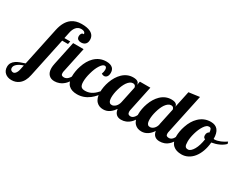

<svg xmlns="http://www.w3.org/2000/svg" viewBox="-301 -1394 2925 2289"><g transform="rotate(30 1162.0 -249.5)"><path d="M-172.4 219.7Q-189 205.1 -198 184.3Q-207 163.6 -207 138.2Q-207 106 -192.9 82.5Q-178.7 59.1 -152.3 41.5Q-130.4 27.3 -103 16.4Q-75.7 5.4 -34.2 -7.8L77.1 -534.2Q104 -658.2 177.2 -710.4Q230.5 -749 311 -749Q387.2 -749 430.7 -727.5Q490.2 -698.2 490.2 -633.8Q490.2 -591.8 466.3 -571.3Q455.6 -562 441.2 -557.6Q426.8 -553.2 411.1 -553.2Q385.7 -553.2 370.1 -564Q351.1 -577.1 351.1 -606.9Q351.1 -625.5 359.9 -640.1Q369.6 -655.8 384.8 -655.8H389.6Q392.1 -655.8 393.1 -654.8Q392.1 -674.8 377.7 -684.8Q363.3 -694.8 337.9 -694.8Q293.5 -694.8 265.1 -660.2Q241.7 -630.9 231.9 -582L214.8 -500H294.9L287.1 -460H207L92.8 80.1Q73.7 173.8 17.6 216.8Q-25.4 250 -83 250Q-138.2 250 -172.4 219.7ZM290 -22.5Q258.8 -53.7 258.8 -113.8Q258.8 -140.1 267.1 -179.2L335 -500H479L407.2 -160.2Q402.8 -145.5 402.8 -127.9Q402.8 -107.4 412.6 -99.1Q422.4 -90.8 443.8 -90.8Q458.5 -90.8 472.4 -97.4Q486.3 -104 498 -115.7Q522 -139.6 534.2 -179.2H576.2Q549.3 -103.5 508.8 -58.6Q474.6 -22 431.6 -5.9Q400.4 5.9 366.2 5.9Q318.4 5.9 290 -22.5ZM-79.1 143.6Q-61 122.1 -53.2 83L-41 24.9Q-90.8 40 -120.1 64.5Q-151.9 89.8 -151.9 121.1Q-151.9 142.6 -135.3 153.8Q-124 161.1 -110.8 161.1Q-103 161.1 -94.7 156.7Q-86.4 152.3 -79.1 143.6Z M563.5 -31.2Q521 -70.8 521 -152.8Q521 -183.6 527.1 -221.4Q533.2 -259.3 545.9 -296.9Q575.7 -388.2 630.4 -442.4Q697.8 -508.8 790 -508.8Q850.1 -508.8 878.9 -480Q901.4 -457 901.4 -417Q901.4 -381.8 885.7 -362.3Q871.1 -344.2 848.1 -344.2Q831.5 -344.2 813 -356Q825.2 -387.7 825.2 -415Q825.2 -434.1 818.1 -445.1Q811 -456.1 797.4 -456.1Q768.1 -456.1 736.3 -404.3Q707.5 -358.4 688.5 -287.6Q668.9 -218.3 668.9 -162.1Q668.9 -113.3 687.5 -94.7Q703.6 -78.1 741.2 -78.1Q795.4 -78.1 840.3 -107.4Q859.4 -119.6 877 -136.5Q894.5 -153.3 918 -179.2H952.1Q904.8 -99.1 843.3 -51.8Q767.6 5.9 677.2 5.9Q603.5 5.9 563.5 -31.2Z M945.8 -29.8Q904.8 -71.8 904.8 -154.8Q904.8 -189.9 911.9 -229Q918.9 -268.1 932.6 -306.2Q963.9 -392.1 1018.1 -444.8Q1080.6 -504.9 1162.1 -504.9Q1202.6 -504.9 1222.9 -491Q1243.2 -477.1 1243.2 -454.1V-446.8L1253.9 -500H1397.9L1326.2 -160.2Q1321.8 -145.5 1321.8 -127.9Q1321.8 -85 1362.8 -85Q1390.1 -85 1412.6 -112.8Q1431.6 -136.2 1443.8 -179.2H1485.8Q1459 -103 1420.9 -58.6Q1388.7 -22 1348.1 -5.9Q1318.4 5.9 1285.2 5.9Q1242.7 5.9 1217.5 -17.3Q1192.4 -40.5 1187 -85.9Q1158.7 -45.9 1127.4 -23.4Q1087.4 5.9 1038.1 5.9Q981 5.9 945.8 -29.8ZM1150.9 -113.3Q1177.2 -138.7 1186 -179.2L1233.9 -404.8Q1233.9 -409.7 1231.7 -416.3Q1229.5 -422.9 1225.6 -428.7Q1213.9 -442.9 1192.9 -442.9Q1172.9 -442.9 1154.1 -429.7Q1135.3 -416.5 1118.7 -393.1Q1089.4 -350.6 1070.3 -282.2Q1061.5 -252 1057.1 -222.4Q1052.7 -192.9 1052.7 -168.9Q1052.7 -119.1 1071.3 -101.6Q1077.6 -94.7 1085.4 -92.8Q1093.3 -90.8 1103 -90.8Q1114.3 -90.8 1126.7 -96.7Q1139.2 -102.5 1150.9 -113.3Z M1471.7 -29.8Q1430.7 -71.8 1430.7 -154.8Q1430.7 -189.9 1437.7 -229Q1444.8 -268.1 1458.5 -306.2Q1489.7 -392.1 1543.9 -444.8Q1606.4 -504.9 1688 -504.9Q1728.5 -504.9 1748.8 -491Q1769 -477.1 1769 -454.1V-450.2L1817.9 -680.2L1965.8 -700.2L1851.1 -160.2Q1846.7 -145.5 1846.7 -127.9Q1846.7 -107.4 1856.4 -99.1Q1866.2 -90.8 1887.7 -90.8Q1915.5 -90.8 1937.5 -115.7Q1956.1 -137.7 1968.8 -179.2H2010.7Q1984.4 -104 1945.8 -60.5Q1913.1 -24.4 1873 -10.3Q1844.2 0 1810.1 0Q1768.6 0 1743.2 -22Q1717.8 -43.9 1711.9 -85.9Q1685.1 -45.4 1653.8 -23.4Q1613.3 5.9 1564 5.9Q1506.8 5.9 1471.7 -29.8ZM1675.8 -111.3Q1702.1 -135.3 1710.9 -173.8V-179.2L1759.8 -408.2Q1756.3 -421.9 1750 -430.2Q1739.7 -442.9 1718.8 -442.9Q1698.7 -442.9 1679.9 -429.7Q1661.1 -416.5 1644.5 -393.1Q1615.2 -350.6 1596.2 -282.2Q1587.4 -252 1583 -222.4Q1578.6 -192.9 1578.6 -168.9Q1578.6 -119.1 1597.2 -101.6Q1603.5 -94.7 1611.3 -92.8Q1619.1 -90.8 1628.9 -90.8Q1639.6 -90.8 1652.1 -96.2Q1664.6 -101.6 1675.8 -111.3Z M2000 -32.2Q1954.6 -72.3 1954.6 -153.8Q1954.6 -184.6 1960.9 -221.9Q1967.3 -259.3 1980.5 -297.4Q2010.7 -388.2 2066.9 -442.4Q2134.8 -508.8 2228.5 -508.8Q2356.9 -508.8 2356.9 -349.1V-348.1Q2359.9 -347.2 2361.8 -347.2H2367.7Q2400.9 -347.2 2446.3 -365.7Q2486.3 -382.3 2522 -407.2L2530.8 -379.9Q2501.5 -349.1 2455.3 -327.6Q2409.2 -306.2 2353.5 -296.9Q2347.7 -229 2327.1 -173.1Q2306.6 -117.2 2274.4 -77.1Q2242.7 -38.1 2201.7 -17.1Q2160.6 3.9 2114.7 3.9Q2040.5 3.9 2000 -32.2ZM2225.1 -146Q2241.2 -174.3 2252.9 -212.4Q2264.6 -250.5 2270.5 -293.9Q2255.9 -297.9 2249.8 -308.6Q2243.7 -319.3 2243.7 -335.9Q2243.7 -356.4 2252 -370.1Q2260.3 -383.8 2274.9 -390.1Q2272.9 -421.9 2264.6 -435.5Q2260.3 -442.4 2253.7 -445.3Q2247.1 -448.2 2236.8 -448.2Q2203.1 -448.2 2170.9 -397.5Q2141.1 -351.6 2122.1 -284.2Q2103.5 -218.3 2103.5 -167Q2103.5 -142.1 2106.2 -126.5Q2108.9 -110.8 2115.2 -102.1Q2121.1 -93.3 2130.4 -89.6Q2139.6 -85.9 2154.8 -85.9Q2172.4 -85.9 2190.7 -101.8Q2209 -117.7 2225.1 -146Z"/></g></svg>

Font: Pattaya
Style: Regular
Weight: 400
Designer: Pablo Impallari / Thai characters Designed by Thanarat Vachiruckul and Suppakit Chalermlarp
Foundry: Pablo Impallari
Version: Version 2.000